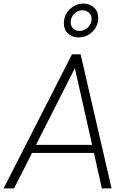

<svg xmlns="http://www.w3.org/2000/svg" viewBox="-35 -1047 699 1067"><path d="M-15 0 365 -745H413L585 0H531L487 -197H143L43 0ZM165 -242H477L381 -668ZM402 -839Q367 -839 343.5 -860.5Q320 -882 320 -918Q320 -948 334.5 -972.5Q349 -997 374 -1012Q399 -1027 428 -1027Q464 -1027 487.5 -1005Q511 -983 511 -948Q511 -903 479 -871Q447 -839 402 -839ZM407 -875Q434 -875 454 -895Q474 -915 474 -942Q474 -964 459 -977Q444 -990 423 -990Q397 -990 377.5 -970.5Q358 -951 358 -923Q358 -901 372 -888Q386 -875 407 -875Z"/></svg>

Font: Plus Jakarta Sans ExtraLight
Style: Italic
Weight: 200
Italic angle: -8°
Designer: Gumpita Rahayu
Foundry: Tokotype
Version: Version 2.071; ttfautohint (v1.8.4.7-5d5b);gftools[0.9.29]